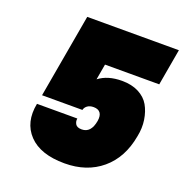

<svg xmlns="http://www.w3.org/2000/svg" viewBox="-131 -848 924 965"><g transform="rotate(20 331.5 -365.5)"><path d="M172.9 -731H663.1L628.9 -536.1H338.9L324.2 -452.1Q371.6 -488.8 448.2 -488.8Q500 -488.8 537.4 -469.5Q574.7 -450.2 593.3 -417.7Q611.8 -385.3 618.4 -342.5Q625 -299.8 615.2 -252.9Q593.8 -132.8 514.6 -66.4Q435.5 0 316.9 0Q187.5 0 126 -64.7Q64.5 -129.4 85 -233.9H300.8Q297.9 -217.8 306.2 -203.9Q314.5 -189.9 339.8 -189.9Q389.2 -189.9 400.9 -256.8Q405.8 -286.1 394.8 -301Q383.8 -315.9 358.9 -315.9Q337.9 -315.9 325.2 -306.2Q312.5 -296.4 310.1 -283.2H94.2Z"/></g></svg>

Font: SVN-Poppins Black
Style: Italic
Weight: 900
Italic angle: -10°
Designer: Ninad Kale (Devanagari), Jonny Pinhorn (Latin)
Foundry: Indian Type Foundry
Version: Version 3.002 2017